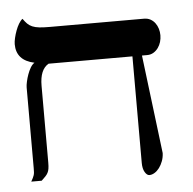

<svg xmlns="http://www.w3.org/2000/svg" viewBox="-48 -665 731 726"><g transform="rotate(-5 317.5 -302.0)"><path d="M465.3 -439.5H147Q113.3 -420.4 113.3 -358.4V-66.9Q113.3 -52.7 111.8 -43.9Q110.4 -35.2 106.9 -28.6Q103.5 -22 97.7 -15.9Q91.8 -9.8 82.5 -1H43Q47.4 -8.8 50 -14.2Q52.7 -19.5 54.2 -24.4Q55.7 -29.3 56.2 -35.4Q56.6 -41.5 56.6 -51.3V-357.4Q56.6 -365.7 59.6 -379.2Q62.5 -392.6 67.4 -406.2Q72.3 -419.9 79.1 -431.4Q85.9 -442.9 94.2 -447.8Q25.9 -462.4 25.9 -523.9Q25.9 -533.7 29.1 -547.4Q32.2 -561 37.4 -575Q42.5 -588.9 49.3 -600.3Q56.2 -611.8 63.5 -617.2Q71.8 -605.5 79.3 -597.9Q86.9 -590.3 97.7 -585.7Q108.4 -581.1 124.3 -579.3Q140.1 -577.6 165.5 -577.6H521Q535.2 -577.6 545.7 -571.8Q556.2 -565.9 563.2 -556.4Q570.3 -546.9 574 -534.7Q577.6 -522.5 577.6 -509.8Q577.6 -497.1 574 -484.6Q570.3 -472.2 563 -462.2Q555.7 -452.1 545.2 -445.8Q534.7 -439.5 521 -439.5H501.5L547.4 -65.4Q546.9 -49.3 541.5 -34.9Q536.1 -20.5 528.1 -9.8Q520 1 510 7.1Q500 13.2 490.2 13.2Q481 13.2 473.1 0Q465.3 -13.2 465.3 -35.2Z"/></g></svg>

Font: Cardo
Style: Bold
Weight: 700
Designer: David J. Perry
Foundry: David J. Perry
Version: Version 1.0011